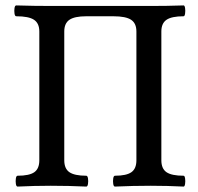

<svg xmlns="http://www.w3.org/2000/svg" viewBox="-20 -685 731 708"><path d="M45 3Q40 3 38.5 -7Q37 -17 38.5 -27Q40 -37 45 -37Q88 -37 106.5 -50Q125 -63 125 -94V-569Q125 -599 105.5 -612Q86 -625 40 -625Q35 -625 33.5 -635Q32 -645 33.5 -655Q35 -665 40 -665Q73 -664 106 -663.5Q139 -663 172 -663H535Q565 -663 595.5 -663.5Q626 -664 657 -665Q661 -665 662.5 -655Q664 -645 662.5 -635Q661 -625 657 -625Q613 -625 594 -612Q575 -599 575 -569V-94Q575 -63 594 -50Q613 -37 657 -37Q661 -37 662.5 -27Q664 -17 662.5 -7Q661 3 657 3Q597 0 536 0Q470 0 404 3Q399 3 397.5 -7Q396 -17 397.5 -27Q399 -37 404 -37Q446 -37 464.5 -50Q483 -63 483 -94V-569Q483 -599 463.5 -612Q444 -625 398 -625H298Q255 -625 236 -612Q217 -599 217 -569V-94Q217 -63 236 -50Q255 -37 298 -37Q303 -37 304.5 -27Q306 -17 304.5 -7Q303 3 298 3Q234 0 167 0Q107 0 45 3Z"/></svg>

Font: Junicode Two Beta Condensed Medium
Style: Regular
Weight: 500
Width: 3
Designer: Peter S. Baker
Foundry: Briery Creek Software
Version: Version 1.053; ttfautohint (v1.8.4)